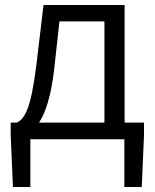

<svg xmlns="http://www.w3.org/2000/svg" viewBox="-20 -560 624 772"><path d="M102 0H480V192H550L559 -16V-67H481V-540H155L126 -297C104 -120 79 -83 48 -67H23V-16L32 192H102ZM137 -67C162 -105 185 -170 198 -283L219 -474H400V-67Z"/></svg>

Font: ChiuKong Gothic CL Normal
Style: Regular
Weight: 350
Designer: Ryoko NISHIZUKA 西塚涼子 (kana, bopomofo & ideographs); Paul D. Hunt (Latin, Greek & Cyrillic); Sandoll Communications 산돌커뮤니
Foundry: Adobe
Version: Version 1.300